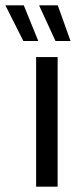

<svg xmlns="http://www.w3.org/2000/svg" viewBox="-68 -703 304 723"><path d="M68 0V-488H149V0ZM21.5 -683 76 -549V-548.5H20L-47.5 -682.5V-683ZM149.5 -683 197.5 -549V-548.5H141L80 -681V-683Z"/></svg>

Font: Anek Latin
Style: Regular
Weight: 400
Designer: Yesha Goshar
Foundry: Ek Type
Version: Version 1.003